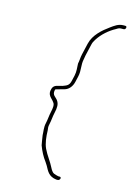

<svg xmlns="http://www.w3.org/2000/svg" viewBox="-122 -754 638 930"><g transform="rotate(15 197.0 -289.0)"><path d="M213.3 -456C213.6 -437.2 217.3 -417.1 212.2 -395L205.7 -367C199.9 -342 187.6 -339.4 168.6 -332C149.2 -326 127.1 -327.2 120.4 -305C109.3 -270.5 134 -261.6 145.3 -244C154.3 -234.4 151.9 -216.1 147.3 -196C142.3 -174.4 142.3 -157.1 137.6 -137C132.2 -113.4 137.2 -96.1 137.5 -76C139.1 -60.4 143.5 -42.6 145.5 -28C155.5 -0.9 168.3 23.7 184.6 45L194.9 61C208.7 86.3 218.3 109.1 256.7 114H263.7C275.3 114 281.2 96 268.8 96H261.8C253.8 94.6 245.3 91.5 238.5 89C231.2 85.8 223.2 73.2 219.8 66C205.5 36.5 185 13 170.9 -17C159.6 -41.1 155.9 -73 155.2 -105C153.5 -118.1 152.3 -122.6 155.6 -137C160.4 -157.6 160.3 -174.4 165.3 -196C171.8 -224.5 171.8 -241.4 161.3 -257C151.6 -271.8 131.7 -275.8 138 -303L139.9 -307C154.8 -311.6 172 -316.3 185.9 -320C204.1 -326.3 218.4 -343.7 223.7 -367L230.2 -395C238.4 -430.7 227 -450.3 235.4 -487C236 -492.3 236.9 -497.7 238.1 -503L251.5 -561C254.1 -572.3 257.4 -578.6 264 -589C283.9 -620.6 315.7 -648.2 347.5 -665C357.9 -671.6 361.5 -674 374.6 -674H382.6C388.6 -674 392.3 -677 393.7 -683C395.1 -689 392.8 -692 386.8 -692H378.8C352.6 -692 335.2 -678 316.4 -664.5C284.8 -641.7 244.3 -607.9 233.5 -561L220.1 -503C216.3 -486.3 216.7 -470.7 213.3 -456Z"/></g></svg>

Font: HoneyBee
Style: BLnIt
Weight: 100
Foundry: Cannot Into Space Fonts
Version: Version 0.89